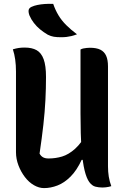

<svg xmlns="http://www.w3.org/2000/svg" viewBox="-20 -954 640 985"><path d="M551 1Q545 3 538 4.5Q531 6 522.5 7Q514 8 506 8Q486 8 469 3.5Q452 -1 438 -20Q424 -39 414 -79.5Q404 -120 398.5 -191Q393 -262 393 -372Q393 -413 393 -454Q393 -495 393 -536.5Q393 -578 393 -618.5Q393 -659 393 -700Q400 -704 408 -705.5Q416 -707 424.5 -708Q433 -709 441 -709Q475 -709 495 -699Q515 -689 524.5 -668Q534 -647 534 -613Q534 -549 534 -485Q534 -421 534 -357Q534 -293 534 -229Q534 -165 534 -101Q534 -73 538 -48Q542 -23 551 1ZM206 11Q180 11 154 -4Q128 -19 107.5 -46Q87 -73 74.5 -106Q62 -139 62 -173Q62 -241 62 -310.5Q62 -380 62 -450Q62 -520 62 -587Q62 -620 58 -648.5Q54 -677 46 -701Q63 -706 76.5 -708Q90 -710 107 -710Q144 -710 168 -696.5Q192 -683 204 -650Q216 -617 216 -559Q216 -501 213 -441Q210 -381 202.5 -314Q195 -247 183 -166Q190 -153 201 -147Q212 -141 229 -141Q265 -141 298.5 -151Q332 -161 365 -190.5Q398 -220 430 -278V-134H399Q374 -80 342 -48Q310 -16 275 -2.5Q240 11 206 11ZM253 -934Q264 -902 280 -875.5Q296 -849 319.5 -825.5Q343 -802 375 -778Q359 -772 346.5 -769Q334 -766 321.5 -764.5Q309 -763 293 -763Q271 -763 256 -765.5Q241 -768 225 -776Q203 -789 185.5 -803.5Q168 -818 154 -836Q140 -854 131 -875Q125 -892 127 -902.5Q129 -913 142 -919Q155 -925 172 -928.5Q189 -932 209.5 -933.5Q230 -935 253 -934Z"/></svg>

Font: Recursive Monospace Casual
Style: Bold
Weight: 700
Version: Version 1.047